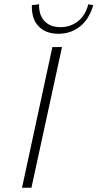

<svg xmlns="http://www.w3.org/2000/svg" viewBox="-20 -878 456 898"><path d="M83 0 225 -658H270L127 0ZM253 -720Q194 -720 160.5 -755Q127 -790 129 -854L163 -858Q161 -809 187.5 -780Q214 -751 263 -751Q309 -751 344 -778Q379 -805 393 -858L416 -854Q397 -788 354 -754Q311 -720 253 -720Z"/></svg>

Font: Ysabeau Office ExtraLight
Style: Italic
Weight: 250
Italic angle: -12°
Designer: Christian Thalmann (Catharsis Fonts)
Version: Version 2.001;gftools[0.9.30]; featfreeze: tnum,lnum,ss02